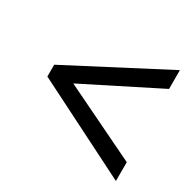

<svg xmlns="http://www.w3.org/2000/svg" viewBox="-111 -702 694 690"><g transform="rotate(30 236.5 -357.0)"><path d="M449 -127V-205L141 -354L449 -509V-587L48 -378V-329Z"/></g></svg>

Font: Noto Sans Condensed
Style: Italic
Weight: 400
Width: 3
Italic angle: -12°
Designer: Monotype Design Team
Foundry: Monotype Imaging Inc.
Version: Version 2.013